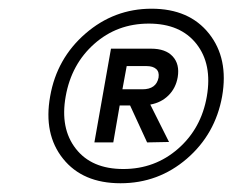

<svg xmlns="http://www.w3.org/2000/svg" viewBox="-20 -728 542 441"><path d="M431.2 -627.2Q394.5 -673.8 321.8 -673.8Q249 -673.8 196.5 -627.2Q144 -580.6 130.9 -506.8Q117.7 -433.1 154.1 -386.5Q190.4 -339.8 263.2 -339.8Q335.9 -339.8 389.2 -386.5Q442.4 -433.1 455.1 -506.8Q467.8 -580.6 431.2 -627.2ZM95.2 -506.8Q110.4 -593.8 176.3 -650.9Q242.2 -708 328.1 -708Q414.6 -708 460 -650.9Q505.4 -593.8 490.2 -506.8Q474.6 -419.9 409.2 -363.5Q343.8 -307.1 256.8 -307.1Q169.9 -307.1 124.8 -363.5Q79.6 -419.9 95.2 -506.8ZM388.2 -550.8Q383.8 -525.4 366.9 -508.8Q350.1 -492.2 325.2 -487.8L368.2 -401.9L317.9 -400.9L278.8 -485.8H254.9L240.2 -400.9H196.8L234.9 -616.2H327.1Q360.4 -616.2 376.7 -598.4Q393.1 -580.6 388.2 -550.8ZM316.9 -576.2H271L261.2 -522.9H307.1Q338.9 -522.9 344.2 -549.8Q346.2 -563 338.6 -569.6Q331.1 -576.2 316.9 -576.2Z"/></svg>

Font: SVN-Poppins Light
Style: Italic
Weight: 300
Italic angle: -10°
Designer: Ninad Kale (Devanagari), Jonny Pinhorn (Latin)
Foundry: Indian Type Foundry
Version: Version 3.002 2017